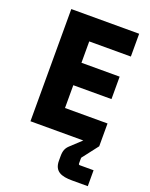

<svg xmlns="http://www.w3.org/2000/svg" viewBox="-154 -701 780 997"><g transform="rotate(20 236.0 -202.5)"><path d="M443 0V-126H208V-252H419V-376H208V-494H438V-620H63V0H355L298 53C279 70 272 87 272 117V142C272 201 312 215 371 215H458V127H382C378 127 375 125 375 120V95C375 86 376 86 383 78Z"/></g></svg>

Font: Gemini
Style: Regular
Weight: 700
Designer: Pushpananda Ekanayake, Sol Matas, Kosala Senevirathne
Foundry: Mooniak
Version: Version 1.000;PS 1.0;hotconv 1.0.86;makeotf.lib2.5.63406